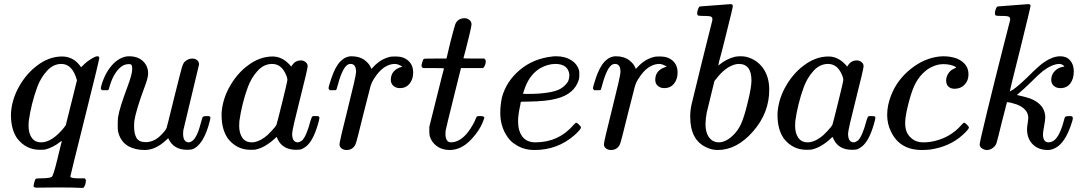

<svg xmlns="http://www.w3.org/2000/svg" viewBox="-20 -714 5228 928"><path d="M262 192Q242 192 207.5 192.5Q173 193 157 193Q142 193 142 185Q142 183 143.5 178Q145 173 145 170Q149 154 152.5 151Q156 148 172 148Q219 148 230 141Q238 136 258 52.5Q278 -31 279 -32Q279 -33 272 -29Q237 -1 197 9Q191 10 172 10Q106 10 63 -45Q33 -89 33 -157Q33 -173 34 -179Q41 -243 75.5 -301.5Q110 -360 158 -396Q216 -441 280 -441Q337 -441 372 -389Q397 -414 404 -418Q438 -442 450 -442Q460 -442 460 -434Q460 -425 391 -149Q320 135 320 139Q320 147 354 148Q361 148 365 148H390Q395 155 395.5 156.5Q396 158 393 175Q389 188 383 194H370Q339 192 262 192ZM352 -326Q330 -405 277 -405Q237 -405 206.5 -371Q176 -337 160 -293Q131 -214 119 -129Q119 -126 118.5 -118Q118 -110 118 -106Q118 -70 133.5 -48Q149 -26 179 -26Q232 -26 290 -98L298 -109Z M909 -431Q923 -431 932.5 -423.5Q942 -416 942 -402L866 -84Q865 -79 865 -68Q865 -26 893 -26Q916 -29 932 -64Q943 -87 958 -145Q960 -153 978 -153Q987 -153 990 -152.5Q993 -152 995 -150Q997 -148 997 -144Q997 -141 994 -129Q964 -11 908 8Q900 10 884 10Q818 10 793 -46Q787 -41 781 -35Q731 11 679 11Q635 11 601 -7Q560 -31 550 -82Q549 -89 549 -113Q549 -137 551 -150Q558 -193 597 -297Q619 -356 619 -379Q619 -393 616.5 -398.5Q614 -404 605 -404H600Q577 -404 556 -383Q524 -351 507 -287Q507 -286 506 -283.5Q505 -281 504.5 -280.5Q504 -280 503 -279Q502 -278 499.5 -278Q497 -278 495 -278Q493 -278 487 -278H473Q467 -284 467 -287Q467 -290 470 -301Q490 -370 532 -410Q567 -442 604 -442Q646 -442 671 -418.5Q696 -395 696 -358Q696 -338 678 -291Q637 -181 629 -128Q628 -120 628 -105Q628 -67 640 -47Q652 -27 684 -27Q726 -27 760 -63Q780 -83 785 -95Q787 -99 823 -247Q853 -367 859 -387.5Q865 -408 873 -416Q890 -431 909 -431Z M1505 -153Q1514 -153 1517 -152.5Q1520 -152 1522 -150Q1524 -148 1524 -144Q1524 -141 1521 -129Q1499 -45 1467 -13Q1454 0 1435 8Q1427 10 1411 10Q1348 10 1323 -39Q1318 -52 1318 -51Q1317 -52 1314 -50Q1312 -48 1310 -46Q1262 -1 1215 9Q1209 10 1190 10Q1124 10 1081 -45Q1051 -89 1051 -157Q1051 -173 1052 -179Q1059 -243 1093.5 -301.5Q1128 -360 1176 -396Q1234 -441 1298 -441Q1348 -441 1388 -392Q1404 -422 1434 -422Q1447 -422 1457 -414Q1467 -406 1467 -394Q1467 -381 1429.5 -233.5Q1392 -86 1392 -68Q1392 -26 1420 -26Q1429 -27 1440 -35Q1461 -55 1481 -131Q1487 -151 1491 -152Q1493 -153 1501 -153ZM1136 -106Q1136 -70 1151.5 -48Q1167 -26 1197 -26Q1226 -26 1259 -50Q1271 -58 1291.5 -80Q1312 -102 1316 -110Q1318 -114 1343.5 -217Q1369 -320 1369 -328Q1369 -340 1358 -362Q1336 -405 1295 -405Q1255 -405 1224.5 -371Q1194 -337 1178 -293Q1149 -214 1137 -129Q1137 -126 1136.5 -118Q1136 -110 1136 -106Z M1655 11Q1641 11 1631 3.5Q1621 -4 1621 -17Q1621 -30 1661 -189Q1701 -348 1701 -366Q1701 -405 1675 -405Q1664 -405 1656 -398Q1632 -379 1608 -287Q1608 -286 1607 -283.5Q1606 -281 1605.5 -280.5Q1605 -280 1604 -279Q1603 -278 1600.5 -278Q1598 -278 1596 -278Q1594 -278 1588 -278H1574Q1568 -284 1568 -287Q1568 -295 1581 -334Q1600 -392 1626 -418Q1650 -442 1679 -442Q1718 -442 1743 -423Q1765 -406 1772 -388Q1774 -382 1775 -381.5Q1776 -381 1783 -389Q1820 -430 1868 -440Q1874 -441 1894 -441Q1931 -441 1954 -420Q1977 -399 1977 -363Q1977 -331 1959.5 -309.5Q1942 -288 1913 -288Q1894 -288 1881.5 -299Q1869 -310 1869 -328Q1869 -377 1925 -392Q1903 -405 1889 -405Q1868 -405 1849 -395Q1816 -379 1786 -331Q1776 -315 1771 -298Q1766 -281 1737 -165Q1703 -25 1698 -16Q1685 11 1655 11Z M2024 -385Q2017 -392 2017 -395Q2017 -399 2020.5 -411.5Q2024 -424 2025 -425Q2027 -430 2034.5 -430.5Q2042 -431 2085 -431H2138L2157 -511Q2178 -592 2181 -598Q2193 -626 2227 -626Q2240 -625 2249.5 -617Q2259 -609 2259 -596Q2259 -589 2249.5 -548.5Q2240 -508 2230 -470L2220 -433Q2220 -431 2270 -431H2321Q2328 -424 2328 -420Q2328 -398 2315 -385H2208L2172 -240Q2135 -91 2134 -83Q2133 -78 2133 -68Q2133 -26 2160 -26Q2167 -26 2172 -27Q2222 -36 2263 -107Q2273 -123 2281 -144Q2283 -150 2286 -151.5Q2289 -153 2301 -153Q2321 -153 2321 -145Q2321 -143 2317 -133Q2306 -101 2281.5 -68.5Q2257 -36 2232 -17Q2195 11 2153 11Q2117 11 2091.5 -7.5Q2066 -26 2057 -56Q2055 -64 2055 -83V-101L2090 -241Q2125 -382 2126 -383Q2126 -385 2075 -385Z M2765 -121Q2769 -121 2778.5 -111.5Q2788 -102 2788 -98Q2788 -89 2757 -61Q2675 11 2564 11Q2509 11 2471 -16Q2449 -28 2431 -55Q2398 -104 2398 -168Q2398 -206 2406 -243Q2427 -321 2492.5 -376Q2558 -431 2650 -441Q2651 -442 2666 -442H2669Q2711 -442 2740.5 -423.5Q2770 -405 2779 -373Q2780 -369 2780 -355Q2780 -337 2778 -330Q2757 -259 2669 -237Q2620 -224 2535 -223Q2498 -223 2497 -221Q2497 -220 2495 -208Q2484 -159 2484 -128Q2484 -81 2505 -53.5Q2526 -26 2568 -26Q2680 -26 2753 -111Q2762 -121 2765 -121ZM2732 -353Q2726 -405 2664 -405Q2629 -405 2592 -385Q2543 -356 2519 -294Q2508 -264 2508 -261Q2508 -260 2528 -260Q2561 -260 2589 -262Q2648 -267 2677 -279Q2706 -291 2725 -319Q2732 -334 2732 -353Z M2933 11Q2919 11 2909 3.5Q2899 -4 2899 -17Q2899 -30 2939 -189Q2979 -348 2979 -366Q2979 -405 2953 -405Q2942 -405 2934 -398Q2910 -379 2886 -287Q2886 -286 2885 -283.5Q2884 -281 2883.5 -280.5Q2883 -280 2882 -279Q2881 -278 2878.5 -278Q2876 -278 2874 -278Q2872 -278 2866 -278H2852Q2846 -284 2846 -287Q2846 -295 2859 -334Q2878 -392 2904 -418Q2928 -442 2957 -442Q2996 -442 3021 -423Q3043 -406 3050 -388Q3052 -382 3053 -381.5Q3054 -381 3061 -389Q3098 -430 3146 -440Q3152 -441 3172 -441Q3209 -441 3232 -420Q3255 -399 3255 -363Q3255 -331 3237.5 -309.5Q3220 -288 3191 -288Q3172 -288 3159.5 -299Q3147 -310 3147 -328Q3147 -377 3203 -392Q3181 -405 3167 -405Q3146 -405 3127 -395Q3094 -379 3064 -331Q3054 -315 3049 -298Q3044 -281 3015 -165Q2981 -25 2976 -16Q2963 11 2933 11Z M3365 -683Q3366 -683 3437.5 -688.5Q3509 -694 3510 -694Q3522 -694 3522 -685Q3522 -676 3488 -542Q3480 -508 3470.5 -472Q3461 -436 3456 -418L3452 -399Q3452 -396 3458 -402Q3492 -430 3534 -440Q3546 -442 3559 -442Q3572 -442 3584 -440Q3636 -428 3667 -386Q3698 -344 3698 -280Q3698 -168 3619.5 -78.5Q3541 11 3449 11Q3420 11 3394 -2Q3316 -37 3316 -150Q3316 -179 3322 -207Q3322 -208 3372 -412L3423 -616Q3425 -630 3416.5 -633.5Q3408 -637 3388 -637Q3381 -637 3377 -637Q3356 -637 3353 -640Q3347 -645 3352 -664Q3356 -678 3359 -680Q3362 -683 3365 -683ZM3612 -325Q3612 -405 3551 -405Q3549 -405 3544.5 -404.5Q3540 -404 3539 -404Q3487 -393 3441 -332Q3439 -330 3436 -326L3433 -322Q3433 -321 3415.5 -250.5Q3398 -180 3396 -170Q3390 -139 3390 -114Q3390 -66 3414 -42Q3430 -26 3454 -26Q3487 -26 3521 -58Q3546 -81 3561.5 -114.5Q3577 -148 3594 -219Q3612 -291 3612 -325Z M4192 -153Q4201 -153 4204 -152.5Q4207 -152 4209 -150Q4211 -148 4211 -144Q4211 -141 4208 -129Q4186 -45 4154 -13Q4141 0 4122 8Q4114 10 4098 10Q4035 10 4010 -39Q4005 -52 4005 -51Q4004 -52 4001 -50Q3999 -48 3997 -46Q3949 -1 3902 9Q3896 10 3877 10Q3811 10 3768 -45Q3738 -89 3738 -157Q3738 -173 3739 -179Q3746 -243 3780.5 -301.5Q3815 -360 3863 -396Q3921 -441 3985 -441Q4035 -441 4075 -392Q4091 -422 4121 -422Q4134 -422 4144 -414Q4154 -406 4154 -394Q4154 -381 4116.5 -233.5Q4079 -86 4079 -68Q4079 -26 4107 -26Q4116 -27 4127 -35Q4148 -55 4168 -131Q4174 -151 4178 -152Q4180 -153 4188 -153ZM3823 -106Q3823 -70 3838.5 -48Q3854 -26 3884 -26Q3913 -26 3946 -50Q3958 -58 3978.5 -80Q3999 -102 4003 -110Q4005 -114 4030.5 -217Q4056 -320 4056 -328Q4056 -340 4045 -362Q4023 -405 3982 -405Q3942 -405 3911.5 -371Q3881 -337 3865 -293Q3836 -214 3824 -129Q3824 -126 3823.5 -118Q3823 -110 3823 -106Z M4640 -121Q4644 -121 4653.5 -111.5Q4663 -102 4663 -98Q4663 -89 4632 -61Q4570 -5 4475 9Q4453 11 4436 11Q4329 11 4287 -77Q4268 -114 4268 -159Q4268 -205 4287 -253Q4316 -328 4381.5 -380.5Q4447 -433 4521 -441Q4527 -442 4540 -442Q4575 -442 4605 -431Q4661 -407 4661 -355Q4661 -324 4642 -304.5Q4623 -285 4594 -285Q4575 -285 4564 -295.5Q4553 -306 4553 -325Q4553 -342 4563 -358Q4573 -374 4589 -381Q4597 -386 4600 -386L4601 -387Q4601 -389 4595.5 -392.5Q4590 -396 4575 -400Q4560 -404 4540 -404Q4510 -404 4483 -390Q4462 -381 4440 -359Q4414 -333 4398 -297Q4382 -261 4366 -194Q4355 -147 4355 -119Q4355 -73 4381 -50Q4404 -26 4443 -26Q4458 -26 4474 -28Q4568 -42 4628 -111Q4637 -121 4640 -121Z M4804 -683Q4805 -683 4876.5 -688.5Q4948 -694 4949 -694Q4961 -694 4961 -686Q4961 -679 4911 -477Q4861 -279 4861 -272Q4880 -282 4890 -291Q4908 -304 4945 -340Q5005 -400 5029 -415Q5069 -442 5105 -442Q5135 -442 5152.5 -422Q5170 -402 5170 -369Q5170 -333 5153 -310.5Q5136 -288 5105 -288Q5086 -288 5073.5 -299Q5061 -310 5061 -328Q5061 -353 5078 -370.5Q5095 -388 5118 -391L5125 -393Q5113 -405 5101 -405Q5067 -405 5021 -371Q5002 -356 4963 -317Q4934 -288 4895 -255Q4943 -244 4959 -238Q5007 -219 5023 -186Q5032 -168 5032 -147Q5032 -134 5026.5 -104Q5021 -74 5021 -66Q5021 -26 5048 -26Q5066 -26 5081 -41Q5106 -66 5126 -145Q5128 -153 5146 -153Q5160 -153 5162 -151Q5168 -147 5163 -130Q5136 -39 5094 -7Q5069 11 5045 11Q4999 11 4971.5 -16.5Q4944 -44 4944 -90Q4944 -99 4947 -118Q4950 -137 4950 -145Q4950 -158 4944 -170Q4931 -195 4895 -209Q4862 -220 4849 -220H4847Q4834 -171 4822.5 -125Q4811 -79 4805.5 -56Q4800 -33 4796 -21Q4791 -8 4778 1.5Q4765 11 4750 11Q4738 11 4726.5 3.5Q4715 -4 4715 -16Q4715 -26 4751.5 -176Q4788 -326 4825 -471L4862 -616Q4864 -630 4855.5 -633.5Q4847 -637 4827 -637Q4820 -637 4816 -637Q4795 -637 4792 -640Q4786 -645 4791 -664Q4795 -678 4798 -680Q4801 -683 4804 -683Z"/></svg>

Font: MathJax_Math
Style: Regular
Weight: 400
Version: Version 1.1